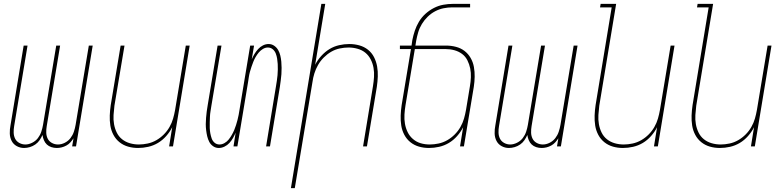

<svg xmlns="http://www.w3.org/2000/svg" viewBox="-20 -755 4040 990"><path d="M104 8Q84 8 66.5 -1.5Q49 -11 40 -28.5Q31 -46 30.5 -67Q30 -88 34 -108L102 -520H122L53 -105Q50 -88 50.5 -71Q51 -54 58 -40Q65 -26 79.5 -18Q94 -10 111 -10Q128 -10 146 -19Q164 -28 175.5 -43Q187 -58 193 -76Q199 -94 202 -112L270 -520H290L221 -105Q218 -88 218.5 -71Q219 -54 226 -40Q233 -26 247.5 -18Q262 -10 279 -10Q297 -10 314.5 -19Q332 -28 343.5 -43Q355 -58 361 -76Q367 -94 370 -112L438 -520H458L372 0H352L359 -42Q352 -31 343 -21Q334 -11 322 -4.5Q310 2 297.5 5Q285 8 273 8Q258 8 244.5 3.5Q231 -1 221.5 -10Q212 -19 206.5 -32Q201 -45 199 -59Q193 -45 184 -32Q175 -19 162 -10Q149 -1 134 3.5Q119 8 104 8Z M692 8Q665 8 640.5 1Q616 -6 596.5 -21.5Q577 -37 565 -59.5Q553 -82 549 -107.5Q545 -133 546 -159.5Q547 -186 551 -213L602 -520H622L570 -210Q567 -186 565.5 -162Q564 -138 568 -115Q572 -92 582 -71.5Q592 -51 609.5 -37Q627 -23 649.5 -16.5Q672 -10 696 -10Q718 -10 741.5 -15Q765 -20 786 -32Q807 -44 824.5 -61.5Q842 -79 854 -100Q866 -121 872.5 -143.5Q879 -166 883 -189L938 -520H958L872 0H852L868 -99Q856 -75 837 -53.5Q818 -32 794.5 -18Q771 -4 744.5 2Q718 8 692 8Z M1108 8Q1092 8 1079 -1Q1066 -10 1059 -23.5Q1052 -37 1048.5 -52Q1045 -67 1043 -83Q1041 -99 1041 -115Q1041 -131 1042.5 -147.5Q1044 -164 1046 -180.5Q1048 -197 1051 -213L1102 -520H1122L1070 -210Q1068 -196 1065.5 -181.5Q1063 -167 1062.5 -152.5Q1062 -138 1061.5 -123.5Q1061 -109 1061.5 -95Q1062 -81 1064.5 -67.5Q1067 -54 1071.5 -41Q1076 -28 1086.5 -19Q1097 -10 1112 -10Q1125 -10 1138 -17.5Q1151 -25 1159.5 -36Q1168 -47 1175 -59Q1182 -71 1187.5 -84Q1193 -97 1197 -110Q1201 -123 1204.5 -136Q1208 -149 1210.5 -162.5Q1213 -176 1215 -189L1270 -520H1290L1278 -449Q1284 -463 1292 -476.5Q1300 -490 1311 -502Q1322 -514 1336 -521Q1350 -528 1365 -528Q1381 -528 1394 -519Q1407 -510 1414.5 -496.5Q1422 -483 1425.5 -468Q1429 -453 1430.5 -437Q1432 -421 1432 -405Q1432 -389 1431 -372.5Q1430 -356 1427.5 -339.5Q1425 -323 1423 -307L1372 0H1352L1403 -310Q1405 -324 1407.5 -338.5Q1410 -353 1411 -367.5Q1412 -382 1412.5 -396.5Q1413 -411 1412 -425Q1411 -439 1409 -452.5Q1407 -466 1402 -479Q1397 -492 1386.5 -501Q1376 -510 1361 -510Q1348 -510 1335.5 -502.5Q1323 -495 1314 -484Q1305 -473 1298 -461Q1291 -449 1286 -436Q1281 -423 1276.5 -410Q1272 -397 1268.5 -384Q1265 -371 1263 -357.5Q1261 -344 1259 -331L1204 0H1184L1195 -71Q1189 -57 1181.5 -43.5Q1174 -30 1163 -18Q1152 -6 1137.5 1Q1123 8 1108 8Z M1480 215 1637 -735H1657L1605 -421Q1617 -445 1636.5 -466.5Q1656 -488 1679 -502Q1702 -516 1728.5 -522Q1755 -528 1781 -528Q1808 -528 1833 -521Q1858 -514 1877.5 -498.5Q1897 -483 1908.5 -460.5Q1920 -438 1924.5 -412.5Q1929 -387 1928 -360.5Q1927 -334 1923 -307L1872 0H1852L1903 -310Q1907 -334 1908.5 -358Q1910 -382 1906 -405Q1902 -428 1891.5 -448.5Q1881 -469 1864 -483Q1847 -497 1824 -503.5Q1801 -510 1777 -510Q1755 -510 1731.5 -505Q1708 -500 1687.5 -488Q1667 -476 1649.5 -458.5Q1632 -441 1620 -420Q1608 -399 1601 -376.5Q1594 -354 1591 -331L1500 215Z M2192 8Q2165 8 2140.5 1Q2116 -6 2096.5 -21.5Q2077 -37 2065 -59.5Q2053 -82 2049 -107.5Q2045 -133 2046 -159.5Q2047 -186 2051 -213L2099 -502H2042V-520H2102L2106 -548Q2111 -573 2119 -597Q2127 -621 2140.5 -643.5Q2154 -666 2174 -684Q2194 -702 2217.5 -714Q2241 -726 2266 -730.5Q2291 -735 2315 -735H2404V-717H2312Q2290 -717 2267.5 -712.5Q2245 -708 2224 -697Q2203 -686 2185.5 -669Q2168 -652 2155.5 -631.5Q2143 -611 2136.5 -589Q2130 -567 2126 -545L2122 -520H2280Q2306 -520 2331 -513.5Q2356 -507 2375 -492.5Q2394 -478 2406.5 -456.5Q2419 -435 2423.5 -410Q2428 -385 2427.5 -359Q2427 -333 2423 -307L2372 0H2352L2368 -99Q2356 -75 2337 -53.5Q2318 -32 2294.5 -18Q2271 -4 2244.5 2Q2218 8 2192 8ZM2196 -10Q2218 -10 2241.5 -15Q2265 -20 2286 -32Q2307 -44 2324.5 -61.5Q2342 -79 2354 -100Q2366 -121 2372.5 -143.5Q2379 -166 2383 -189L2403 -310Q2407 -333 2408 -356.5Q2409 -380 2404.5 -402Q2400 -424 2390 -444Q2380 -464 2362.5 -477Q2345 -490 2323 -496Q2301 -502 2277 -502H2119L2071 -213Q2067 -189 2065.5 -164.5Q2064 -140 2068 -117Q2072 -94 2082 -73.5Q2092 -53 2109.5 -38Q2127 -23 2149 -16.5Q2171 -10 2196 -10Z M2604 8Q2584 8 2566.5 -1.5Q2549 -11 2540 -28.5Q2531 -46 2530.5 -67Q2530 -88 2534 -108L2602 -520H2622L2553 -105Q2550 -88 2550.5 -71Q2551 -54 2558 -40Q2565 -26 2579.5 -18Q2594 -10 2611 -10Q2628 -10 2646 -19Q2664 -28 2675.5 -43Q2687 -58 2693 -76Q2699 -94 2702 -112L2770 -520H2790L2721 -105Q2718 -88 2718.5 -71Q2719 -54 2726 -40Q2733 -26 2747.5 -18Q2762 -10 2779 -10Q2797 -10 2814.5 -19Q2832 -28 2843.5 -43Q2855 -58 2861 -76Q2867 -94 2870 -112L2938 -520H2958L2872 0H2852L2859 -42Q2852 -31 2843 -21Q2834 -11 2822 -4.5Q2810 2 2797.5 5Q2785 8 2773 8Q2758 8 2744.5 3.5Q2731 -1 2721.5 -10Q2712 -19 2706.5 -32Q2701 -45 2699 -59Q2693 -45 2684 -32Q2675 -19 2662 -10Q2649 -1 2634 3.5Q2619 8 2604 8Z M3192 8Q3165 8 3140.5 1Q3116 -6 3096.5 -21.5Q3077 -37 3065 -59.5Q3053 -82 3049 -107.5Q3045 -133 3046 -159.5Q3047 -186 3051 -213L3134 -717H3074L3077 -735H3157L3070 -210Q3067 -186 3065.5 -162Q3064 -138 3068 -115Q3072 -92 3082 -71.5Q3092 -51 3109.5 -37Q3127 -23 3149.5 -16.5Q3172 -10 3196 -10Q3218 -10 3241.5 -15Q3265 -20 3286 -32Q3307 -44 3324.5 -61.5Q3342 -79 3354 -100Q3366 -121 3372.5 -143.5Q3379 -166 3383 -189L3438 -520H3458L3372 0H3352L3368 -99Q3356 -75 3337 -53.5Q3318 -32 3294.5 -18Q3271 -4 3244.5 2Q3218 8 3192 8Z M3692 8Q3665 8 3640.5 1Q3616 -6 3596.5 -21.5Q3577 -37 3565 -59.5Q3553 -82 3549 -107.5Q3545 -133 3546 -159.5Q3547 -186 3551 -213L3634 -717H3574L3577 -735H3657L3570 -210Q3567 -186 3565.5 -162Q3564 -138 3568 -115Q3572 -92 3582 -71.5Q3592 -51 3609.5 -37Q3627 -23 3649.5 -16.5Q3672 -10 3696 -10Q3718 -10 3741.5 -15Q3765 -20 3786 -32Q3807 -44 3824.5 -61.5Q3842 -79 3854 -100Q3866 -121 3872.5 -143.5Q3879 -166 3883 -189L3938 -520H3958L3872 0H3852L3868 -99Q3856 -75 3837 -53.5Q3818 -32 3794.5 -18Q3771 -4 3744.5 2Q3718 8 3692 8Z"/></svg>

Font: Iosevka Term Curly Thin
Style: Italic
Weight: 100
Italic angle: -9°
Designer: Belleve Invis
Foundry: Belleve Invis
Version: Version 32.3.0